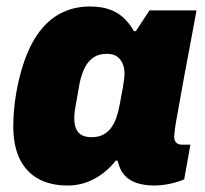

<svg xmlns="http://www.w3.org/2000/svg" viewBox="-20 -560 633 592"><path d="M189 12Q135 12 97.5 -9Q60 -30 40.5 -70.5Q21 -111 21 -170Q21 -192 23 -218Q25 -244 30 -273Q46 -363 76.5 -422Q107 -481 152.5 -510.5Q198 -540 257 -540Q291 -540 316 -531.5Q341 -523 359.5 -506.5Q378 -490 393 -464H399L441 -528H586L562 -399Q557 -372 550.5 -338.5Q544 -305 538.5 -272Q533 -239 527.5 -210.5Q522 -182 519.5 -163Q517 -144 517 -140Q517 -126 523.5 -120Q530 -114 540 -114H567L548 -7Q527 2 502.5 7Q478 12 455 12Q425 12 401 4Q377 -4 362 -22Q355 -30 350.5 -40.5Q346 -51 343 -64L337 -65Q310 -30 271.5 -9Q233 12 189 12ZM263 -137Q282 -137 296.5 -144Q311 -151 321.5 -164.5Q332 -178 338.5 -196.5Q345 -215 349 -237Q356 -273 359 -291Q362 -309 363 -318Q364 -327 364 -332Q364 -350 358 -364Q352 -378 340.5 -386Q329 -394 309 -394Q285 -394 268.5 -383Q252 -372 241.5 -351.5Q231 -331 225 -301Q218 -259 214 -238Q210 -217 209.5 -208.5Q209 -200 209 -195Q209 -167 221.5 -152Q234 -137 263 -137Z"/></svg>

Font: Archivo SemiCondensed Black
Style: Italic
Weight: 900
Width: 4
Italic angle: -10°
Designer: Hector Gatti
Foundry: Omnibus-Type
Version: Version 2.001